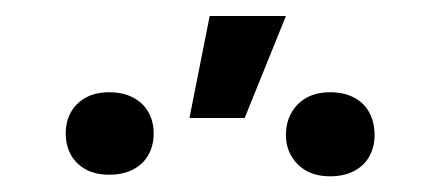

<svg xmlns="http://www.w3.org/2000/svg" viewBox="-20 -817 552 241"><path d="M243.2 -796.9H338.9L287.1 -668.9H217.8ZM117.2 -701.2Q134.8 -701.2 147.5 -694.3Q160.2 -687.5 166.5 -675.8Q172.9 -664.1 172.9 -649.4Q172.9 -634.8 166.5 -623Q160.2 -611.3 147.5 -604.5Q134.8 -597.7 117.2 -597.7Q99.6 -597.7 87.4 -604.5Q75.2 -611.3 68.8 -623Q62.5 -634.8 62.5 -649.4Q62.5 -664.1 68.8 -675.8Q75.2 -687.5 87.4 -694.3Q99.6 -701.2 117.2 -701.2ZM394.5 -701.2Q412.1 -701.2 424.8 -694.3Q437.5 -687.5 443.8 -675.3Q450.2 -663.1 450.2 -647.5Q450.2 -632.8 443.8 -621.1Q437.5 -609.4 424.8 -602.5Q412.1 -595.7 394.5 -595.7Q377 -595.7 364.7 -602.5Q352.5 -609.4 345.7 -621.1Q338.9 -632.8 338.9 -647.5Q338.9 -663.1 345.7 -675.3Q352.5 -687.5 364.7 -694.3Q377 -701.2 394.5 -701.2Z"/></svg>

Font: WEMIX Pretendard Variable
Style: Regular
Weight: 400
Designer: Base glyphs from Inter by Rasmus Andersson; Hangeul glyphs from Noto Sans CJK(Source Han Sans) by Jang Soo-young and Kan
Foundry: Kil Hyung-jin
Version: Version 1.000;Glyphs 3.2 (3208)